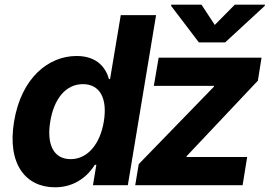

<svg xmlns="http://www.w3.org/2000/svg" viewBox="-20 -792 1159 821"><path d="M215.2 8.9C302.9 8.9 357.2 -41.9 385.7 -87.4H392L377.5 0H526.6L647.4 -727.3H496.4L450.6 -453.8H446C433.6 -498.2 398.8 -552.6 307.5 -552.6C187.5 -552.6 71 -459.5 40.1 -272C9.9 -89.5 90.6 8.9 215.2 8.9ZM195 -272.7C210.2 -367.2 259.9 -432.2 334.5 -432.2C408 -432.2 440 -370 424 -272.7C408 -175.4 354.4 -111.5 282 -111.5C207 -111.5 179 -177.6 195 -272.7ZM558.2 0H1017.4L1036.9 -120.7H777L778.4 -124.6L1082.7 -447.1L1098.4 -545.5H658.4L637.8 -424.7H895.6L894.2 -420.8L573.2 -90.2ZM711.6 -767 830.3 -610.8H942.8L1112.2 -767L1112.9 -772H984L898.4 -685.4L841.6 -772H712.4Z"/></svg>

Font: Magic Ui Pro
Style: Bold Italic
Weight: 700
Italic angle: -9.39999°
Designer: Stefan Endress, Andreas Faust
Version: Version 1.000;FEAKit 1.0